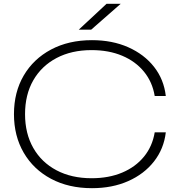

<svg xmlns="http://www.w3.org/2000/svg" viewBox="-20 -972 932 1004"><path d="M847 -280Q837 -194 785.5 -128Q734 -62 650.5 -25Q567 12 461 12Q339 12 247 -37Q155 -86 104 -173.5Q53 -261 53 -375Q53 -490 104 -577Q155 -664 247 -713Q339 -762 461 -762Q567 -762 650.5 -725Q734 -688 785.5 -622.5Q837 -557 847 -470H789Q777 -543 733 -597Q689 -651 619 -680.5Q549 -710 459 -710Q354 -710 275.5 -668.5Q197 -627 154 -552Q111 -477 111 -375Q111 -274 154 -198.5Q197 -123 275.5 -81.5Q354 -40 459 -40Q549 -40 619 -69.5Q689 -99 733 -153Q777 -207 789 -280ZM537 -952H611L457 -817H392Z"/></svg>

Font: Bounded
Style: Regular
Weight: 200
Designer: Vlad Churkin
Version: Version 1.0